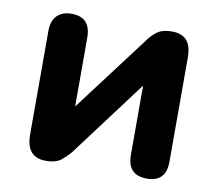

<svg xmlns="http://www.w3.org/2000/svg" viewBox="-63 -572 739 652"><g transform="rotate(10 307.0 -245.5)"><path d="M134 8Q66 8 66 -70V-428Q66 -463 84 -481Q102 -499 134 -499Q200 -499 200 -428V-191L397 -452Q408 -469 427 -484Q446 -499 480 -499Q514 -499 531 -480Q548 -461 548 -420V-62Q548 8 482 8Q415 8 415 -62V-301L218 -38Q206 -23 187.5 -7.5Q169 8 134 8Z"/></g></svg>

Font: Chiron GoRound TC
Style: Bold
Weight: 700
Designer: Ryoko NISHIZUKA 西塚涼子 (kana, bopomofo & ideographs); Paul D. Hunt (Latin, Greek & Cyrillic); Sandoll Communications 산돌커뮤니
Foundry: Adobe
Version: Version 1.000;hotconv 1.1.1;makeotfexe 2.6.0